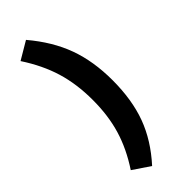

<svg xmlns="http://www.w3.org/2000/svg" viewBox="-278 -733 925 925"><g transform="rotate(-45 184.5 -270.5)"><path d="M294.9 -268.1Q294.9 -397 257.6 -499.5Q220.2 -602.1 137.2 -700.2L46.4 -646.5Q106 -555.7 133.1 -466.1Q160.2 -376.5 160.2 -268.1Q160.2 -161.6 134 -74.2Q107.9 13.2 50.3 100.6L137.2 159.2Q220.2 67.9 257.6 -33.4Q294.9 -134.8 294.9 -268.1Z"/></g></svg>

Font: Selawik
Style: Bold
Weight: 700
Designer: Aaron Bell
Foundry: Microsoft Corporation
Version: Version 1.01